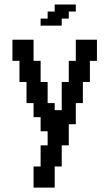

<svg xmlns="http://www.w3.org/2000/svg" viewBox="-20 -645 487 852"><path d="M128.9 187.5V93.8H160.2V0H191.4V-62.5H160.2V-125H128.9V-187.5H97.7V-281.2H66.4V-375H35.2V-468.8H128.9V-375H160.2V-281.2H191.4V-187.5H222.7V-156.2H253.9V-281.2H285.2V-375H316.4V-468.8H410.2V-375H378.9V-281.2H347.7V-187.5H316.4V-93.8H285.2V0H253.9V93.8H222.7V187.5ZM160.2 -531.2V-562.5H191.4V-593.8H222.7V-625H316.4V-593.8H285.2V-562.5H253.9V-531.2Z"/></svg>

Font: Terminal Grotesque
Style: Regular
Weight: 400
Designer: Raphaël Bastide
Foundry: http://raphaelbastide.com
Version: Version 1.0